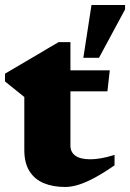

<svg xmlns="http://www.w3.org/2000/svg" viewBox="-21 -731 519 766"><path d="M260 -150Q260 -124 279.8 -109.8Q299.5 -95.5 339.5 -95.5Q359 -95.5 383.2 -99.8Q407.5 -104 436 -113V-71.5Q393 -41.5 357.2 -22.2Q321.5 -3 292.5 6Q263.5 15 239.5 15Q190.5 15 153.8 -0.2Q117 -15.5 96.5 -48.2Q76 -81 76 -132.5V-344L-1 -406V-437Q14 -446 34.5 -458Q55 -470 78.8 -484Q102.5 -498 126.8 -512.2Q151 -526.5 173.2 -539.8Q195.5 -553 213 -563H260V-440.5ZM183.5 -366.5 184 -450.5H417L407.5 -366.5ZM311.5 -500.5 344 -711H478V-693.5L374 -500.5Z"/></svg>

Font: Newsreader 16pt 16pt ExtraBold
Style: Regular
Weight: 800
Version: Version 1.003